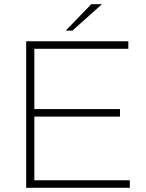

<svg xmlns="http://www.w3.org/2000/svg" viewBox="-20 -897 695 917"><path d="M105 0V-700H593V-664H144V-376H553V-340H144V-36H600V0ZM294 -751 416 -877H467L326 -751Z"/></svg>

Font: REM Thin
Style: Regular
Weight: 250
Designer: Octavio Pardo
Foundry: Ashler Design
Version: Version 1.005;gftools[0.9.28]